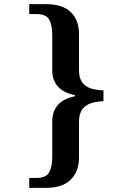

<svg xmlns="http://www.w3.org/2000/svg" viewBox="-20 -780 547 926"><path d="M121 126V78H157Q201 78 216.5 52Q232 26 232 -23V-195Q232 -242 258.5 -273Q285 -304 342 -316V-321Q286 -332 259 -363Q232 -394 232 -440V-611Q232 -661 216.5 -686.5Q201 -712 157 -712H121V-760H203Q281 -760 321 -722Q361 -684 361 -616V-442Q361 -403 377 -382Q393 -361 420 -353Q447 -345 479 -344V-292Q447 -291 420 -282.5Q393 -274 377 -253Q361 -232 361 -192V-20Q361 47 321 86.5Q281 126 203 126Z"/></svg>

Font: Noto Serif Bengali
Style: Bold
Weight: 700
Designer: Juan Bruce, Universal Thirst, Indian Type Foundry and the Monotype Design Team.
Foundry: Monotype Imaging Inc.
Version: Version 2.003; ttfautohint (v1.8.4.7-5d5b)